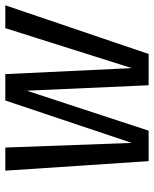

<svg xmlns="http://www.w3.org/2000/svg" viewBox="50 -616 567 706"><g transform="rotate(-90 333.0 -263.5)"><path d="M487 0H372L352 -448L205 0H93L58 -527H143L160 -62L316 -527H413L435 -62L582 -527H666Z"/></g></svg>

Font: Fira Sans Condensed
Style: Italic
Weight: 400
Width: 3
Italic angle: -8°
Designer: bBox Type GmbH & Carrois Corporate GbR & Edenspiekermann AG
Foundry: bBox Type GmbH & Carrois Corporate GbR & Edenspiekermann AG
Version: Version 4.301